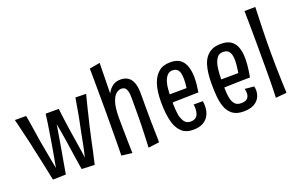

<svg xmlns="http://www.w3.org/2000/svg" viewBox="-87 -1061 2253 1444"><g transform="rotate(-20 1039.5 -339.5)"><path d="M140 3Q133 -33 123.5 -77.5Q114 -122 103.5 -171.5Q93 -221 81 -273Q75 -306 67 -337.5Q59 -369 52 -399.5Q45 -430 38 -459Q31 -488 24 -516H114Q120 -485 124.5 -456Q129 -427 133 -401Q137 -375 141 -349.5Q145 -324 149 -298Q156 -261 162.5 -224Q169 -187 176 -149Q183 -111 191 -71Q196 -100 202 -133Q208 -166 214.5 -202Q221 -238 227 -276Q233 -313 238.5 -347.5Q244 -382 249 -415.5Q254 -449 258 -482H363Q367 -445 371.5 -410.5Q376 -376 381 -342.5Q386 -309 391 -275Q398 -230 404.5 -190Q411 -150 415.5 -119.5Q420 -89 422 -71Q429 -98 435 -126Q441 -154 446.5 -183.5Q452 -213 458 -242.5Q464 -272 470 -302Q476 -331 481.5 -358.5Q487 -386 491.5 -413Q496 -440 500.5 -466.5Q505 -493 510 -520L595 -518Q588 -491 581 -463.5Q574 -436 567 -407.5Q560 -379 553 -349Q546 -319 538 -288Q527 -241 516.5 -192Q506 -143 495.5 -93.5Q485 -44 473 6L370 2Q363 -40 356.5 -82Q350 -124 344 -165.5Q338 -207 332 -247Q326 -282 320.5 -315.5Q315 -349 309 -379Q304 -347 298.5 -316Q293 -285 288 -253Q281 -209 273.5 -168Q266 -127 259 -86.5Q252 -46 244 0Z M685 9Q685 4 685.5 -18Q686 -40 686.5 -74.5Q687 -109 687 -151.5Q687 -194 687.5 -238.5Q688 -283 688 -326Q688 -369 688 -417Q688 -465 687.5 -512Q687 -559 687 -597Q687 -635 686.5 -659.5Q686 -684 686 -687L770 -702Q770 -696 769.5 -662.5Q769 -629 768 -579Q767 -529 766 -472Q765 -415 764.5 -360Q764 -305 765 -263Q765 -211 766 -163Q767 -115 767.5 -76Q768 -37 769 -12Q770 13 770 19ZM986 12 898 23Q899 3 900 -24.5Q901 -52 902.5 -86Q904 -120 905 -160.5Q906 -201 906 -247Q906 -262 906 -282.5Q906 -303 906 -327Q906 -351 906 -375Q906 -410 900 -429Q894 -448 883 -456Q872 -464 856 -464Q835 -464 814 -447Q793 -430 779 -386.5Q765 -343 765 -263L726 -216Q726 -260 729.5 -305Q733 -350 742 -390.5Q751 -431 768 -462.5Q785 -494 811 -512.5Q837 -531 875 -531Q906 -531 930 -517Q954 -503 968 -470Q982 -437 982 -380Q982 -353 982 -334.5Q982 -316 982 -303.5Q982 -291 982 -279.5Q982 -268 982 -254Q982 -202 982.5 -162Q983 -122 984 -90.5Q985 -59 985.5 -34.5Q986 -10 986 12Z M1261 12Q1205 12 1173 -16.5Q1141 -45 1125 -92Q1113 -129 1108 -173.5Q1103 -218 1103 -267Q1103 -309 1108 -347Q1113 -385 1124 -416Q1141 -465 1176 -495Q1211 -525 1270 -525Q1321 -525 1349.5 -503Q1378 -481 1390.5 -442Q1403 -403 1403 -354Q1403 -327 1400 -298Q1397 -269 1392 -239L1319 -296Q1322 -317 1323.5 -336Q1325 -355 1325 -371Q1325 -398 1320 -418.5Q1315 -439 1301.5 -450.5Q1288 -462 1264 -462Q1238 -462 1222 -443.5Q1206 -425 1197 -397Q1189 -370 1186.5 -336.5Q1184 -303 1184 -269Q1184 -244 1184 -220Q1184 -196 1186 -174Q1188 -152 1191 -133Q1199 -97 1215.5 -75Q1232 -53 1264 -53Q1289 -53 1303.5 -64Q1318 -75 1324 -93.5Q1330 -112 1330 -133Q1330 -141 1329.5 -149.5Q1329 -158 1327 -166H1401Q1403 -156 1403.5 -146Q1404 -136 1404 -127Q1404 -86 1388 -54.5Q1372 -23 1340 -5.5Q1308 12 1261 12ZM1132 -232 1131 -299 1386 -301 1392 -239Q1392 -239 1375 -239Q1358 -239 1331 -238Q1304 -237 1269.5 -236.5Q1235 -236 1199.5 -235Q1164 -234 1132 -232Z M1664 12Q1607 12 1574.5 -14Q1542 -40 1527 -85Q1515 -121 1511 -167Q1507 -213 1507 -267Q1507 -310 1511.5 -348Q1516 -386 1526 -418Q1537 -451 1556.5 -475Q1576 -499 1604.5 -512Q1633 -525 1674 -525Q1726 -525 1755.5 -504.5Q1785 -484 1798 -446Q1811 -408 1811 -357Q1811 -335 1809 -311.5Q1807 -288 1803.5 -263.5Q1800 -239 1795 -212L1723 -267Q1726 -287 1728.5 -305Q1731 -323 1732.5 -340.5Q1734 -358 1734 -373Q1734 -414 1720 -438Q1706 -462 1668 -462Q1638 -462 1621 -439.5Q1604 -417 1596 -380Q1593 -364 1591 -345.5Q1589 -327 1588 -308Q1587 -289 1587 -269Q1587 -240 1587.5 -213.5Q1588 -187 1589.5 -164Q1591 -141 1595 -122Q1602 -90 1618.5 -71.5Q1635 -53 1668 -53Q1703 -53 1718 -68.5Q1733 -84 1733 -110Q1733 -118 1732 -126.5Q1731 -135 1728 -145L1802 -138Q1804 -131 1805 -122.5Q1806 -114 1806 -106Q1806 -74 1791 -47Q1776 -20 1744.5 -4Q1713 12 1664 12ZM1536 -205 1534 -272 1790 -274 1795 -212Q1795 -212 1778.5 -212Q1762 -212 1734.5 -211.5Q1707 -211 1673 -210Q1639 -209 1603 -208Q1567 -207 1536 -205Z M1926 -2Q1927 -26 1928 -62Q1929 -98 1929.5 -142.5Q1930 -187 1930 -237Q1930 -287 1930 -339Q1930 -380 1930 -429Q1930 -478 1929.5 -527Q1929 -576 1928.5 -619.5Q1928 -663 1927 -696L2014 -697Q2013 -661 2011.5 -617Q2010 -573 2008.5 -524.5Q2007 -476 2006.5 -428.5Q2006 -381 2006 -339Q2006 -286 2007 -225Q2008 -164 2010 -107Q2012 -50 2014 -10Z"/></g></svg>

Font: Truculenta Medium
Style: Regular
Weight: 500
Version: Version 1.002